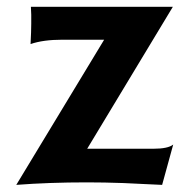

<svg xmlns="http://www.w3.org/2000/svg" viewBox="-20 -530 540 558"><path d="M70.8 -487.3 69.8 -510.3H482.4L233.4 -97.7H425.3Q468.3 -97.7 483.4 -109.9L451.2 7.3Q429.7 5.9 399.4 4.9L338.9 2Q282.7 0 232.9 0Q122.6 0 27.3 7.3L282.7 -414.6H161.6Q105 -414.6 68.8 -401.9Q70.8 -439.9 70.8 -460.9Z"/></svg>

Font: Hammersmith One
Style: Regular
Weight: 400
Designer: Nicole Fally
Foundry: Nicole Fally
Version: Version 1.003